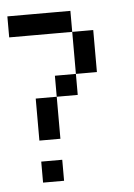

<svg xmlns="http://www.w3.org/2000/svg" viewBox="-43 -534 398 569"><g transform="rotate(-5 156.0 -250.0)"><path d="M0 -437.5V-500H62.5V-437.5ZM62.5 -437.5V-500H125V-437.5ZM125 -437.5V-500H187.5V-437.5ZM187.5 -375V-437.5H250V-375ZM187.5 -312.5V-375H250V-312.5ZM125 -250V-312.5H187.5V-250ZM62.5 -187.5V-250H125V-187.5ZM62.5 -125V-187.5H125V-125ZM62.5 0V-62.5H125V0Z"/></g></svg>

Font: AprilSans
Style: Regular
Weight: 400
Designer: typesprite
Version: Version 1.001;PS 001.001;hotconv 1.0.88;makeotf.lib2.5.64775